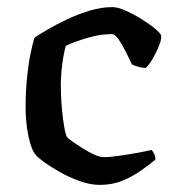

<svg xmlns="http://www.w3.org/2000/svg" viewBox="-20 -520 490 540"><path d="M261 0Q234 0 204.5 -10.5Q175 -21 148.5 -36Q122 -51 103.5 -64.5Q85 -78 80 -85Q68 -99 60 -137Q52 -175 52 -218Q52 -259 55.5 -296.5Q59 -334 65 -364.5Q71 -395 77 -414Q90 -423 114 -437Q138 -451 168.5 -465.5Q199 -480 232 -490Q265 -500 296 -500Q311 -500 333.5 -490Q356 -480 378.5 -466Q401 -452 416.5 -439Q432 -426 433 -420Q435 -411 427.5 -392Q420 -373 409.5 -355Q399 -337 390 -329Q380 -329 369.5 -332Q359 -335 351 -339Q345 -352 335 -372Q325 -392 314.5 -408Q304 -424 294 -424Q267 -424 241 -417.5Q215 -411 195 -403.5Q175 -396 165 -391Q162 -381 158.5 -362Q155 -343 153 -321Q151 -299 151 -280Q151 -247 154 -215Q157 -183 161 -161Q165 -139 169 -134Q171 -131 183 -122.5Q195 -114 211.5 -103.5Q228 -93 244.5 -85.5Q261 -78 272 -78Q288 -78 316.5 -82Q345 -86 371 -91Q397 -96 406 -98Q410 -95 413.5 -87.5Q417 -80 417 -71Q399 -56 375.5 -39.5Q352 -23 323.5 -11.5Q295 0 261 0Z"/></svg>

Font: Texturina Medium
Style: Regular
Weight: 500
Designer: Guillermo Torres Carreño
Foundry: Omnibus-Type
Version: Version 1.003